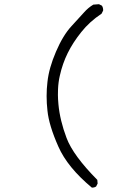

<svg xmlns="http://www.w3.org/2000/svg" viewBox="-20 -817 540 895"><path d="M409.7 57.6Q420.4 57.6 428.2 52.2L435.1 38.6L433.6 21.5Q321.3 -91.8 290.3 -173.8Q259.3 -255.9 252.4 -330.6Q250 -356.9 250 -374.3Q250 -391.6 250.5 -401.4Q252 -435.1 258.8 -463.9Q271.5 -521 295.7 -569.8Q319.8 -618.7 358.9 -667.5Q397 -715.8 453.6 -753.4L460.4 -767.1Q460.9 -768.6 460.9 -769.5Q460.9 -781.7 455.1 -790.5L441.4 -797.4L415 -795.4Q391.1 -781.2 371.8 -759.3Q352.5 -737.3 313.2 -695.1Q273.9 -652.8 241 -576.2Q208 -499.5 201.2 -435.1Q197.3 -402.8 197.3 -369.1Q197.3 -335.4 201.2 -301.3Q208 -232.9 252 -133.8Q294.4 -37.1 408.2 57.6Q408.7 57.6 409.7 57.6Z"/></svg>

Font: NaikaiFont
Style: ExtraLight
Weight: 200
Version: Version 1.89